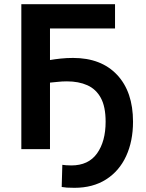

<svg xmlns="http://www.w3.org/2000/svg" viewBox="-20 -713 699 918"><path d="M336 185Q313 185 299.5 184Q286 183 275 181L278 75Q286 76 295.5 77Q305 78 321 78Q403 78 444 20.5Q485 -37 485 -131Q485 -203 462 -245Q439 -287 397.5 -305.5Q356 -324 300 -324Q276 -324 255 -321.5Q234 -319 219 -318V0H82V-693H530V-577H219V-426Q242 -430 270.5 -433Q299 -436 329 -436Q464 -436 540 -355Q616 -274 616 -131Q616 -38 583 33.5Q550 105 487 145Q424 185 336 185Z"/></svg>

Font: Ubuntu Sans
Style: Bold
Weight: 700
Designer: Dalton Maag Ltd
Foundry: Dalton Maag Ltd
Version: Version 1.006; ttfautohint (v1.8.4.7-5d5b)